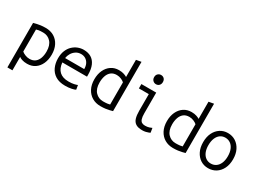

<svg xmlns="http://www.w3.org/2000/svg" viewBox="-42 -1579 3445 2567"><g transform="rotate(30 1680.0 -295.5)"><path d="M83 185V-502Q102 -507 128 -513.5Q154 -520 188.5 -524.5Q223 -529 265 -529Q338 -529 393.5 -496.5Q449 -464 480.5 -403Q512 -342 512 -258Q512 -180 484.5 -119Q457 -58 406 -23Q355 12 285 12Q239 12 206.5 1Q174 -10 161 -22V185ZM279 -61Q333 -61 366.5 -87.5Q400 -114 415.5 -159Q431 -204 431 -259Q431 -356 384 -407Q337 -458 266 -458Q221 -458 197 -454Q173 -450 161 -445V-105Q178 -89 211.5 -75Q245 -61 279 -61Z M872 12Q781 12 722.5 -24.5Q664 -61 636 -123Q608 -185 608 -259Q608 -328 629 -379Q650 -430 685.5 -463.5Q721 -497 764 -513.5Q807 -530 852 -530Q919 -530 967 -501.5Q1015 -473 1041 -414.5Q1067 -356 1067 -267Q1067 -263 1067 -255Q1067 -247 1067 -240H686Q694 -151 743.5 -105.5Q793 -60 884 -60Q935 -60 969 -68Q1003 -76 1018 -83L1029 -17Q1017 -8 972.5 2Q928 12 872 12ZM689 -309H984Q984 -358 966.5 -392Q949 -426 919 -444.5Q889 -463 850 -463Q805 -463 770.5 -440.5Q736 -418 715 -382.5Q694 -347 689 -309Z M1417 12Q1345 12 1289 -21Q1233 -54 1201 -115Q1169 -176 1169 -260Q1169 -339 1197 -399.5Q1225 -460 1276 -495Q1327 -530 1396 -530Q1441 -530 1473.5 -519Q1506 -508 1521 -497V-762L1599 -776V-15Q1581 -10 1555 -3.5Q1529 3 1495 7.5Q1461 12 1417 12ZM1416 -61Q1456 -61 1483.5 -64.5Q1511 -68 1521 -72V-414Q1505 -430 1472 -444.5Q1439 -459 1403 -459Q1349 -459 1315.5 -432Q1282 -405 1266.5 -359.5Q1251 -314 1251 -258Q1251 -161 1298.5 -111Q1346 -61 1416 -61Z M2062 12Q1998 12 1962.5 -11Q1927 -34 1913 -79.5Q1899 -125 1899 -195V-451H1746V-518H1975V-200Q1975 -143 1985.5 -112.5Q1996 -82 2016.5 -71Q2037 -60 2065 -60Q2101 -60 2128.5 -69Q2156 -78 2167 -84L2178 -16Q2176 -14 2159.5 -7Q2143 0 2117.5 6Q2092 12 2062 12ZM1915 -613Q1887 -613 1867 -632.5Q1847 -652 1847 -684Q1847 -717 1867 -736Q1887 -755 1915 -755Q1944 -755 1963 -736Q1982 -717 1982 -684Q1982 -652 1963 -632.5Q1944 -613 1915 -613Z M2537 12Q2465 12 2409 -21Q2353 -54 2321 -115Q2289 -176 2289 -260Q2289 -339 2317 -399.5Q2345 -460 2396 -495Q2447 -530 2516 -530Q2561 -530 2593.5 -519Q2626 -508 2641 -497V-762L2719 -776V-15Q2701 -10 2675 -3.5Q2649 3 2615 7.5Q2581 12 2537 12ZM2536 -61Q2576 -61 2603.5 -64.5Q2631 -68 2641 -72V-414Q2625 -430 2592 -444.5Q2559 -459 2523 -459Q2469 -459 2435.5 -432Q2402 -405 2386.5 -359.5Q2371 -314 2371 -258Q2371 -161 2418.5 -111Q2466 -61 2536 -61Z M3078 11Q3012 11 2960.5 -22.5Q2909 -56 2879 -116.5Q2849 -177 2849 -259Q2849 -341 2878.5 -401.5Q2908 -462 2960 -496Q3012 -530 3078 -530Q3146 -530 3198.5 -496Q3251 -462 3281 -401.5Q3311 -341 3311 -259Q3311 -177 3281 -116.5Q3251 -56 3198.5 -22.5Q3146 11 3078 11ZM3079 -61Q3124 -61 3158 -84.5Q3192 -108 3211 -152.5Q3230 -197 3230 -259Q3230 -321 3211 -366Q3192 -411 3157.5 -435Q3123 -459 3078 -459Q3034 -459 3000.5 -435Q2967 -411 2948.5 -366Q2930 -321 2930 -259Q2930 -197 2949 -152.5Q2968 -108 3002 -84.5Q3036 -61 3079 -61Z"/></g></svg>

Font: Ubuntu Sans Mono
Style: Regular
Weight: 400
Monospace: yes
Designer: Dalton Maag Ltd
Foundry: Dalton Maag Ltd
Version: Version 1.006